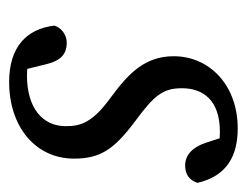

<svg xmlns="http://www.w3.org/2000/svg" viewBox="-80 -447 540 420"><g transform="rotate(90 190.0 -237.0)"><path d="M137 -1 120 -70C113 -97 101 -113 73 -113C57 -113 41 -102 36 -86C43 -26 82 13 159 13C259 13 327 -46 327 -129C327 -187 306 -217 246 -262C189 -304 173 -323 173 -365C173 -411 199 -448 268 -448C284 -448 294 -446 304 -443L274 -474L292 -418C302 -388 319 -372 342 -372C360 -372 374 -380 380 -399C365 -464 320 -487 261 -487C166 -487 103 -425 103 -347C103 -284 141 -248 191 -211C248 -170 256 -144 256 -111C256 -59 215 -26 145 -26C128 -26 120 -28 99 -35L137 -1Z"/></g></svg>

Font: Source Serif Variable
Style: Italic
Weight: 389
Italic angle: -12°
Designer: Frank Grießhammer
Foundry: Adobe Systems Incorporated
Version: Version 3.001;hotconv 1.0.111;makeotfexe 2.5.65597